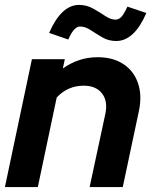

<svg xmlns="http://www.w3.org/2000/svg" viewBox="-22 -762 624 782"><path d="M-2 0 108 -521H242L234 -483Q298 -529 376 -529Q438 -529 480.5 -501Q523 -473 540 -423.5Q557 -374 544 -311L478 0H343L407 -298Q418 -350 393.5 -381.5Q369 -413 319 -413Q254 -413 209 -365L132 0ZM256 -601 178 -628Q228 -742 300 -742Q331 -742 357.5 -727Q384 -712 406.5 -697Q429 -682 448 -682Q462 -682 472.5 -693.5Q483 -705 497 -735L574 -709Q525 -595 451 -595Q420 -595 394.5 -610Q369 -625 347 -639.5Q325 -654 304 -654Q279 -654 256 -601Z"/></svg>

Font: Red Hat Display
Style: Bold Italic
Weight: 700
Italic angle: -12°
Designer: Pentagram, MCKL
Foundry: Pentagram, MCKL
Version: Version 1.023; ttfautohint (v1.8.3)